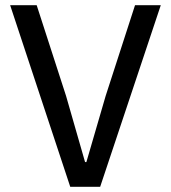

<svg xmlns="http://www.w3.org/2000/svg" viewBox="-20 -718 657 738"><path d="M365 0 598 -698H499L386 -349L312 -95H307L234 -349L121 -698H19L250 0Z"/></svg>

Font: IBM Plex Thai Text
Style: Regular
Weight: 450
Designer: Mike Abbink, Paul van der Laan, Pieter van Rosmalen, Ben Mitchell, Mark Frömberg
Foundry: Bold Monday
Version: Version 1.0